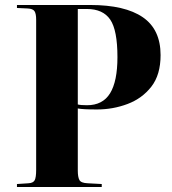

<svg xmlns="http://www.w3.org/2000/svg" viewBox="-20 -750 690 770"><path d="M48 0V-12L94 -15Q113 -16 119 -27Q125 -38 125 -69V-671Q125 -695 118.5 -705Q112 -715 91 -716L48 -718V-730H342Q481 -730 552.5 -681Q624 -632 624 -529Q624 -450 587 -402.5Q550 -355 491.5 -333Q433 -311 369 -311Q312 -311 292 -315V-66Q292 -40 298.5 -28Q305 -16 332 -15L388 -12V0ZM329 -328Q392 -328 421.5 -376Q451 -424 451 -521Q451 -629 422 -671.5Q393 -714 328 -714H292V-331Q304 -328 329 -328Z"/></svg>

Font: Literata 72pt
Style: Bold
Weight: 700
Designer: Latin by Veronika Burian and Jose Scaglione. Greek by Irene Vlachou. Cyrillic by Vera Evstafieva.
Foundry: TypeTogether
Version: Version 3.002